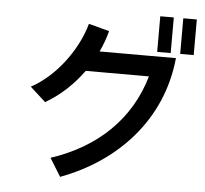

<svg xmlns="http://www.w3.org/2000/svg" viewBox="-60 -928 1120 1047"><g transform="rotate(5 500.0 -405.0)"><path d="M246 -44 307 55C609 -57 846 -300 880 -645H462C480 -683 494 -722 504 -760L391 -790C353 -651 243 -495 105 -421L190 -344C272 -391 342 -458 396 -533H742C674 -297 501 -128 246 -44ZM775 -670H849V-865H775ZM901 -670H975V-865H901Z"/></g></svg>

Font: KT Kiyosuna Sans Bold
Style: Regular
Weight: 700
Designer: [Zen Kaku Gothic] Yoshimichi Ohira
Version: Version 1.010;Glyphs 3.1.2 (3151)